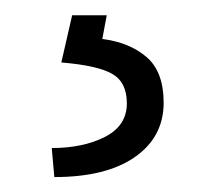

<svg xmlns="http://www.w3.org/2000/svg" viewBox="-20 -20 283 252"><path d="M120.1 0 114.3 31.2Q149.9 35.6 172.4 54.9Q194.8 74.2 194.8 114.7Q194.8 159.7 157.2 186Q119.6 212.4 51.3 212.4L47.9 174.3Q88.9 174.3 117.7 159.7Q146.5 145 146.5 115.7Q146.5 87.9 127.2 76.9Q107.9 65.9 60.5 62L74.7 0Z"/></svg>

Font: Roboto Web
Style: Light
Weight: 300
Designer: Google
Version: Version 1.200310; 2013